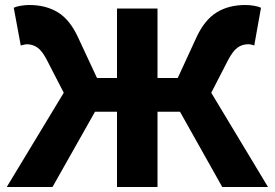

<svg xmlns="http://www.w3.org/2000/svg" viewBox="-20 -748 1099 768"><path d="M235 -377 167 -509Q149 -544 130 -557.5Q111 -571 87 -571Q81 -571 63 -566L35 -717Q45 -722 63 -725Q81 -728 97 -728Q163 -728 211 -699Q259 -670 292 -599L368 -436H448V-714H610V-436H691L766 -599Q798 -668 846 -698Q894 -728 961 -728Q978 -728 996 -725Q1014 -722 1024 -717L997 -566Q985 -571 973 -571Q948 -571 929.5 -557Q911 -543 893 -509L825 -377L1052 0H869L700 -301H610V0H448V-301H360L190 0H7Z"/></svg>

Font: Nebula Sans Bold
Style: Regular
Weight: 700
Designer: Paul D. Hunt for Adobe (as Source Sans)
Foundry: Nebula Entertainment & Broadcasting LLC
Version: Version 1.010